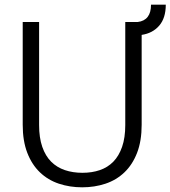

<svg xmlns="http://www.w3.org/2000/svg" viewBox="-20 -793 728 820"><path d="M77 -699H147V-259Q147 -205 160.5 -166Q174 -127 198.5 -102.5Q223 -78 257 -66.5Q291 -55 332 -55Q373 -55 406.5 -66.5Q440 -78 464 -102.5Q488 -127 501.5 -166Q515 -205 515 -259V-699H568Q625 -706 625 -773H688Q688 -716 660 -683.5Q632 -651 585 -644V-260Q585 -191 565.5 -140.5Q546 -90 511.5 -57Q477 -24 430.5 -8.5Q384 7 331 7Q278 7 231.5 -8.5Q185 -24 150.5 -57Q116 -90 96.5 -140.5Q77 -191 77 -260Z"/></svg>

Font: SVN-Poppins Light
Style: Regular
Weight: 300
Designer: Ninad Kale (Devanagari), Jonny Pinhorn (Latin)
Foundry: Indian Type Foundry
Version: Version 3.002 2017; ttfautohint (v1.8.3)